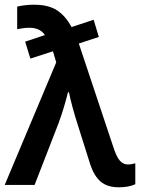

<svg xmlns="http://www.w3.org/2000/svg" viewBox="-22 -786 598 816"><path d="M-2 0H125L226 -260Q250 -325 267 -394H271Q276 -368 286.5 -329.5Q297 -291 308 -257L362 -86Q378 -38 406 -14Q434 10 483 10Q525 10 553 -3V-92Q546 -90 537.5 -88.5Q529 -87 521 -87Q502 -87 487.5 -103Q473 -119 459 -163L313 -601L398 -629L376 -702L282 -671Q257 -718 220.5 -742Q184 -766 123 -766Q85 -766 51 -758V-662Q62 -664 75 -666Q88 -668 103 -668Q148 -668 169 -637L85 -609L107 -537L203 -568L217 -521Z"/></svg>

Font: Noto Sans Display Medium
Style: Regular
Weight: 500
Designer: Monotype Design Team
Foundry: Monotype Imaging Inc.
Version: Version 1.900